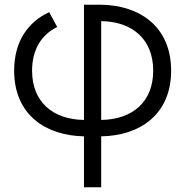

<svg xmlns="http://www.w3.org/2000/svg" viewBox="-20 -569 786 814"><path d="M336 225H409V9C572 6.5 705.5 -82.5 705.5 -269.5C705.5 -456.5 572 -546.5 409 -549H336V-60.5C202 -62.5 116 -138.5 116 -269.5C116 -358.5 155.5 -422 222.5 -454.5L188.5 -517.5C100 -476.5 40 -395 40 -269.5C40 -82.5 173.5 6 336 9ZM409 -479.5C543 -477.5 629.5 -401 629.5 -269.5C629.5 -138 543 -62.5 409 -60.5Z"/></svg>

Font: Vela Sans
Style: Regular
Weight: 400
Designer: Principal design: Mikhail Sharanda - project Manrope.
Design modification: Ravid Balaliev
Foundry: Mikhail Sharanda
Version: Version 1.001